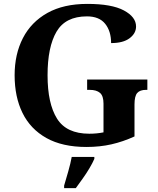

<svg xmlns="http://www.w3.org/2000/svg" viewBox="-20 -744 810 985"><path d="M424 10Q300 10 218 -36Q136 -82 95.5 -164.5Q55 -247 55 -358Q55 -466 97.5 -548.5Q140 -631 223 -677.5Q306 -724 428 -724Q553 -724 615.5 -690.5Q678 -657 678 -608Q678 -573 645 -548Q612 -523 550 -523Q550 -584 519.5 -622Q489 -660 426 -660Q316 -660 270 -581.5Q224 -503 224 -358Q224 -213 272.5 -135.5Q321 -58 438 -58Q477 -58 511 -65V-212Q511 -252 493 -267.5Q475 -283 440 -283H427V-336H736V-283H729Q698 -283 684 -267Q670 -251 670 -208V-44Q611 -17 551.5 -3.5Q492 10 424 10ZM309 208Q318 178 330 136Q342 94 348 61H464V71Q455 92 439 119Q423 146 404 172.5Q385 199 369 221H309Z"/></svg>

Font: Noto Serif
Style: Bold
Weight: 700
Designer: Monotype Design Team
Foundry: Monotype Imaging Inc.
Version: Version 2.014